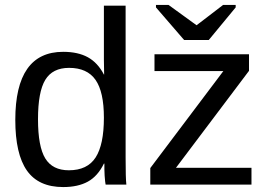

<svg xmlns="http://www.w3.org/2000/svg" viewBox="-20 -748 1089 778"><path d="M401 -85Q376 -34 336 -12Q296 10 236 10Q136 10 89 -57Q42 -124 42 -262Q42 -538 236 -538Q296 -538 336 -516Q376 -494 401 -446H402L401 -505V-725H489V-109Q489 -25 492 0H408Q407 -4 406 -13Q405 -22 404 -36Q403 -50 403 -62Q403 -74 403 -85ZM134 -265Q134 -154 163.5 -106Q193 -58 259 -58Q334 -58 367.5 -110Q401 -162 401 -271Q401 -376 367 -424.5Q333 -473 260 -473Q193 -473 163.5 -424.5Q134 -376 134 -265ZM589 0V-67L885 -460H606V-528H989V-461L693 -68H999V0ZM826 -586H726L612 -718V-728H663L776 -646H777L884 -728H935V-718Z"/></svg>

Font: Libra Sans
Style: Regular
Weight: 400
Foundry: Context Ltd
Version: Version 1.000; ttfautohint (v1.3)